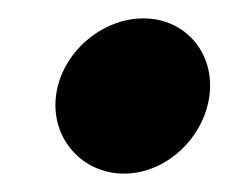

<svg xmlns="http://www.w3.org/2000/svg" viewBox="-20 -179 272 209"><path d="M41 -75C35 -29 69 10 115 10C161 10 202 -29 208 -75C214 -121 182 -159 136 -159C91 -159 47 -122 41 -75Z"/></svg>

Font: Bluebird
Style: SfBdObl
Weight: 700
Designer: Jasper
Foundry: Cannot Into Space Fonts
Version: Version 0.98